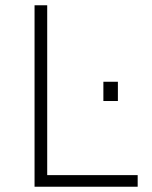

<svg xmlns="http://www.w3.org/2000/svg" viewBox="-20 -708 576 728"><path d="M111 0V-688H159V-44H502V0ZM372 -325V-398H427V-325Z"/></svg>

Font: Saira ExtraLight
Style: Regular
Weight: 200
Designer: Hector Gatti with collaboration of the Omnibus-Type team
Foundry: Omnibus-Type
Version: Version 1.100; ttfautohint (v1.8.3)